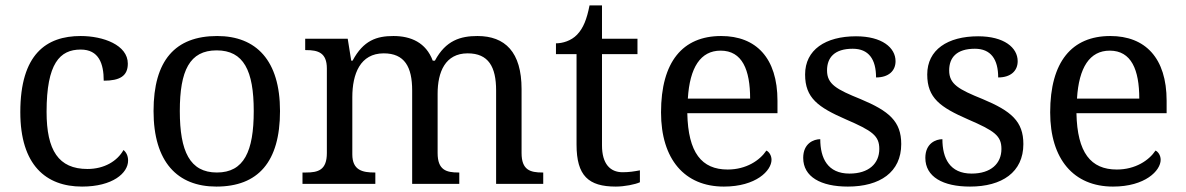

<svg xmlns="http://www.w3.org/2000/svg" viewBox="-20 -679 4378 709"><path d="M283 10C396 10 453 -40 453 -86C453 -104 446 -117 436 -125C413 -84 365 -55 303 -55C196 -55 152 -124 152 -266C152 -445 201 -496 278 -496C345 -496 363 -444 363 -381C422 -381 452 -398 452 -444C452 -513 361 -546 278 -546C151 -546 55 -479 55 -265C55 -69 150 10 283 10Z M779 10C933 10 1014 -81 1014 -269C1014 -456 926 -546 782 -546C627 -546 547 -456 547 -269C547 -81 635 10 779 10ZM781 -42C681 -42 644 -120 644 -269C644 -418 680 -493 780 -493C880 -493 917 -418 917 -269C917 -120 881 -42 781 -42Z M1097 0H1366V-42H1363C1319 -42 1281 -50 1281 -109V-320C1281 -406 1310 -482 1397 -482C1474 -482 1502 -432 1502 -345V0H1676V-42H1673C1628 -42 1596 -51 1596 -114V-333C1596 -413 1624 -482 1707 -482C1784 -482 1812 -432 1812 -345V0H1986V-42H1983C1938 -42 1906 -51 1906 -114V-350C1906 -487 1845 -546 1743 -546C1681 -546 1626 -530 1586 -455H1578C1553 -522 1497 -546 1433 -546C1371 -546 1322 -530 1282 -455H1277L1264 -536H1107V-494H1110C1154 -494 1187 -485 1187 -426V-114C1187 -51 1155 -42 1110 -42H1097Z M2254 10C2286 10 2326 2 2343 -6V-50C2322 -46 2303 -43 2279 -43C2233 -43 2203 -74 2203 -142V-479H2334V-536H2203V-659H2157C2147 -608 2134 -575 2111 -551C2089 -528 2057 -519 2033 -519V-479H2109V-145C2109 -30 2153 10 2254 10Z M2653 10C2772 10 2829 -49 2829 -89C2829 -106 2819 -119 2810 -123C2786 -87 2736 -53 2667 -53C2571 -53 2521 -115 2518 -261H2851V-307C2851 -465 2772 -546 2643 -546C2501 -546 2421 -451 2421 -264C2421 -91 2508 10 2653 10ZM2520 -315C2527 -430 2567 -492 2641 -492C2721 -492 2750 -421 2750 -315Z M3111 10C3229 10 3308 -43 3308 -147C3308 -231 3263 -269 3158 -313C3069 -349 3034 -368 3034 -419C3034 -466 3061 -499 3129 -499C3188 -499 3215 -460 3215 -393C3261 -393 3287 -417 3287 -453C3287 -503 3237 -545 3141 -545C3028 -545 2953 -495 2953 -404C2953 -317 3001 -283 3104 -238C3201 -196 3227 -178 3227 -129C3227 -75 3188 -38 3117 -38C3036 -38 3009 -95 3009 -165C2985 -165 2946 -150 2946 -96C2946 -26 3011 10 3111 10Z M3562 10C3680 10 3759 -43 3759 -147C3759 -231 3714 -269 3609 -313C3520 -349 3485 -368 3485 -419C3485 -466 3512 -499 3580 -499C3639 -499 3666 -460 3666 -393C3712 -393 3738 -417 3738 -453C3738 -503 3688 -545 3592 -545C3479 -545 3404 -495 3404 -404C3404 -317 3452 -283 3555 -238C3652 -196 3678 -178 3678 -129C3678 -75 3639 -38 3568 -38C3487 -38 3460 -95 3460 -165C3436 -165 3397 -150 3397 -96C3397 -26 3462 10 3562 10Z M4090 10C4209 10 4266 -49 4266 -89C4266 -106 4256 -119 4247 -123C4223 -87 4173 -53 4104 -53C4008 -53 3958 -115 3955 -261H4288V-307C4288 -465 4209 -546 4080 -546C3938 -546 3858 -451 3858 -264C3858 -91 3945 10 4090 10ZM3957 -315C3964 -430 4004 -492 4078 -492C4158 -492 4187 -421 4187 -315Z"/></svg>

Font: Noto Serif Thai
Style: Regular
Weight: 400
Designer: Monotype Design Team
Foundry: Monotype Imaging Inc.
Version: Version 1.901